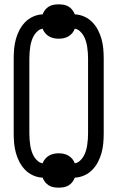

<svg xmlns="http://www.w3.org/2000/svg" viewBox="-20 -809 540 883"><path d="M250 54Q238 54 226.5 52Q215 50 205 44Q195 38 187.5 28.5Q180 19 176 8Q153 7 132 -2.5Q111 -12 95.5 -28Q80 -44 69.5 -64Q59 -84 53 -106Q47 -128 45 -150.5Q43 -173 43 -195V-540Q43 -562 45 -584.5Q47 -607 53 -629Q59 -651 69.5 -671Q80 -691 95.5 -707Q111 -723 132 -732.5Q153 -742 176 -743Q180 -754 187.5 -763.5Q195 -773 205 -779Q215 -785 226.5 -787Q238 -789 250 -789Q262 -789 273.5 -787Q285 -785 295 -779Q305 -773 312.5 -763.5Q320 -754 324 -743Q347 -742 368 -732.5Q389 -723 404.5 -707Q420 -691 430.5 -671Q441 -651 447 -629Q453 -607 455 -584.5Q457 -562 457 -540V-195Q457 -173 455 -150.5Q453 -128 447 -106Q441 -84 430.5 -64Q420 -44 404.5 -28Q389 -12 368 -2.5Q347 7 324 8Q320 19 312.5 28.5Q305 38 295 44Q285 50 273.5 52Q262 54 250 54ZM324 -58Q337 -60 347.5 -69.5Q358 -79 364.5 -90.5Q371 -102 375 -115Q379 -128 381 -141.5Q383 -155 384 -168.5Q385 -182 385 -195V-540Q385 -553 384 -566.5Q383 -580 381 -593.5Q379 -607 375 -620Q371 -633 364.5 -644.5Q358 -656 347.5 -665.5Q337 -675 324 -677Q320 -666 312.5 -657Q305 -648 295 -642Q285 -636 273.5 -633.5Q262 -631 250 -631Q238 -631 226.5 -633.5Q215 -636 205 -642Q195 -648 187.5 -657Q180 -666 176 -677Q163 -675 152.5 -665.5Q142 -656 135.5 -644.5Q129 -633 125 -620Q121 -607 119 -593.5Q117 -580 116 -566.5Q115 -553 115 -540V-195Q115 -182 116 -168.5Q117 -155 119 -141.5Q121 -128 125 -115Q129 -102 135.5 -90.5Q142 -79 152.5 -69.5Q163 -60 176 -58Q180 -69 187.5 -78Q195 -87 205 -93Q215 -99 226.5 -101.5Q238 -104 250 -104Q262 -104 273.5 -101.5Q285 -99 295 -93Q305 -87 312.5 -78Q320 -69 324 -58Z"/></svg>

Font: Iosevka
Style: Regular
Weight: 400
Monospace: yes
Designer: Belleve Invis
Foundry: Belleve Invis
Version: Version 33.2.3; ttfautohint (v1.8.4)